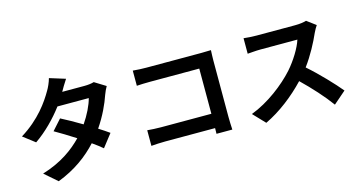

<svg xmlns="http://www.w3.org/2000/svg" viewBox="-90 -1235 3181 1699"><g transform="rotate(-15 1500.0 -386.0)"><path d="M797 -701C775 -694 741 -690 710 -690H505L506 -691C518 -712 544 -758 568 -793L423 -838C414 -803 393 -757 378 -733C328 -646 235 -509 59 -401L167 -318C268 -387 361 -483 431 -576H718C703 -516 663 -434 614 -363C547 -403 479 -441 426 -468L341 -373C392 -344 460 -303 528 -259C445 -174 332 -89 155 -35L271 66C433 4 551 -86 640 -183C677 -157 709 -133 733 -112L824 -229C799 -247 765 -270 728 -293C794 -389 840 -490 866 -567C875 -592 888 -619 899 -638Z M1873 22C1871 -8 1869 -61 1869 -96V-614C1869 -643 1871 -683 1872 -706C1855 -705 1813 -704 1784 -704H1281C1246 -704 1194 -706 1157 -710V-571C1185 -573 1239 -575 1281 -575H1730V-161H1269C1224 -161 1179 -164 1144 -167V-24C1177 -27 1234 -30 1273 -30H1729C1729 -11 1729 6 1728 22Z M2752 -739C2732 -732 2692 -726 2648 -726H2296C2266 -726 2205 -729 2178 -733V-591C2199 -592 2254 -598 2296 -598H2635C2613 -527 2552 -428 2486 -353C2392 -248 2237 -127 2076 -66L2179 42C2316 -23 2449 -127 2555 -239C2649 -148 2742 -46 2807 44L2921 -55C2862 -127 2741 -255 2642 -341C2709 -431 2765 -538 2799 -616C2808 -636 2826 -667 2834 -678Z"/></g></svg>

Font: Noto Sans CJK KR Bold
Style: Regular
Weight: 700
Designer: Ryoko NISHIZUKA (kana & ideographs); Paul D. Hunt (Latin, Greek & Cyrillic); Wenlong ZHANG (bopomofo); Sandoll Communica
Foundry: Adobe Systems Incorporated
Version: Version 1.004;PS 1.004;hotconv 1.0.82;makeotf.lib2.5.63406